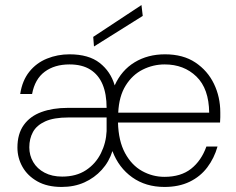

<svg xmlns="http://www.w3.org/2000/svg" viewBox="-20 -728 934 760"><path d="M224 12Q167 12 128 -10Q89 -32 69 -67.5Q49 -103 49 -144Q49 -198 74 -233Q99 -268 144 -284.5Q189 -301 248 -301H402Q402 -356 386 -394Q370 -432 337.5 -452.5Q305 -473 255 -473Q196 -473 157 -444Q118 -415 107 -356H60Q68 -409 96 -444Q124 -479 166 -496Q208 -513 255 -513Q331 -513 374.5 -479Q418 -445 434 -390Q461 -450 513 -481.5Q565 -513 633 -513Q705 -513 753.5 -480.5Q802 -448 827 -396Q852 -344 852 -283Q852 -273 852 -264Q852 -255 851 -243H447Q449 -170 475 -122Q501 -74 542.5 -51Q584 -28 631 -28Q696 -28 736.5 -60Q777 -92 797 -148H841Q828 -102 800.5 -65.5Q773 -29 730.5 -8.5Q688 12 631 12Q557 12 503.5 -26Q450 -64 425 -130Q412 -88 383 -56Q354 -24 314 -6Q274 12 224 12ZM226 -29Q282 -29 320.5 -54.5Q359 -80 379.5 -121.5Q400 -163 402 -209V-263H251Q193 -263 159 -247.5Q125 -232 110.5 -205.5Q96 -179 96 -145Q96 -113 111.5 -86.5Q127 -60 156.5 -44.5Q186 -29 226 -29ZM448 -282H808Q807 -377 757.5 -425Q708 -473 632 -473Q586 -473 545 -452.5Q504 -432 477.5 -389.5Q451 -347 448 -282ZM352 -544 349 -582 540 -708 545 -665Z"/></svg>

Font: DM Sans 17pt ExtraLight
Style: Regular
Weight: 250
Version: Version 4.004;gftools[0.9.30]